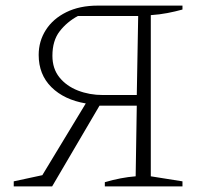

<svg xmlns="http://www.w3.org/2000/svg" viewBox="-20 -665 719 685"><path d="M29 0V-18L131 -40L286 -296Q209 -309 163.5 -354Q118 -399 118 -469Q118 -518 143.5 -558Q169 -598 216.5 -621.5Q264 -645 329 -645H631V-631Q606 -624 577.5 -618.5Q549 -613 518 -611V-36L631 -18V0H354V-15Q412 -32 464 -36L468 -288H335L166 0ZM347 -326H468L473 -608H258Q219 -587 193 -553.5Q167 -520 167 -466Q167 -420 192 -389Q217 -358 258 -342Q299 -326 347 -326Z"/></svg>

Font: Piazzolla ExtraLight
Style: Regular
Weight: 200
Designer: Juan Pablo del Peral
Foundry: Huerta Tipografica
Version: Version 1.330